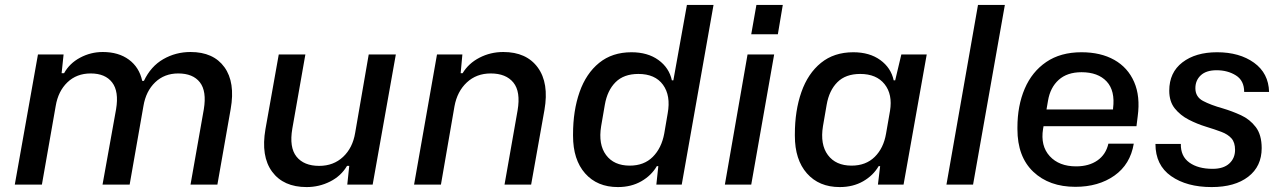

<svg xmlns="http://www.w3.org/2000/svg" viewBox="-20 -749 5208 779"><path d="M40 0 134 -528H238L230 -452H240Q262 -492 305 -515Q348 -538 397 -538Q461 -538 503 -507Q545 -476 557 -421H564Q592 -480 642.5 -509Q693 -538 753 -538Q846 -538 890.5 -476.5Q935 -415 916 -307L862 0H753L807 -306Q819 -379 791 -415Q763 -451 703 -451Q647 -451 609.5 -415Q572 -379 562 -319L506 0H396L451 -306Q463 -378 435 -414.5Q407 -451 348 -451Q291 -451 253.5 -415Q216 -379 206 -319L150 0Z M1224 10Q1130 10 1084 -52.5Q1038 -115 1057 -225L1111 -528H1219L1166 -227Q1153 -151 1183 -113.5Q1213 -76 1275 -76Q1333 -76 1372 -112.5Q1411 -149 1421 -210L1476 -528H1586L1492 0H1389L1397 -76H1388Q1364 -35 1319.5 -12.5Q1275 10 1224 10Z M1660 0 1753 -528H1856L1849 -452H1857Q1881 -492 1925.5 -515Q1970 -538 2022 -538Q2116 -538 2162 -475Q2208 -412 2189 -303L2135 0H2027L2080 -301Q2093 -377 2063 -414Q2033 -451 1971 -451Q1913 -451 1874 -414.5Q1835 -378 1824 -318L1769 0Z M2487 10Q2403 10 2354 -45.5Q2305 -101 2305 -198V-204Q2305 -300 2331.5 -375.5Q2358 -451 2411 -494Q2464 -537 2542 -537Q2608 -537 2651.5 -505.5Q2695 -474 2706 -423H2712L2767 -729H2875L2746 0H2643L2651 -75H2645Q2623 -37 2582 -13.5Q2541 10 2487 10ZM2535 -77Q2593 -77 2628.5 -112.5Q2664 -148 2675 -207L2689 -289Q2702 -361 2670 -405Q2638 -449 2570 -449Q2511 -449 2477.5 -415.5Q2444 -382 2434 -324L2419 -237Q2407 -163 2439 -120Q2471 -77 2535 -77Z M2921 0 3013 -528H3121L3028 0ZM3028 -610 3049 -729H3156L3136 -610Z M3387 10Q3303 10 3254 -45.5Q3205 -101 3205 -198V-204Q3205 -300 3231.5 -375.5Q3258 -451 3311 -494Q3364 -537 3442 -537Q3508 -537 3551.5 -505.5Q3595 -474 3606 -423H3612L3637 -528H3740L3646 0H3542L3551 -75H3545Q3523 -37 3482 -13.5Q3441 10 3387 10ZM3435 -77Q3493 -77 3529 -112.5Q3565 -148 3575 -207L3591 -299Q3602 -366 3569 -407.5Q3536 -449 3470 -449Q3411 -449 3377.5 -415.5Q3344 -382 3334 -324L3319 -237Q3307 -163 3339 -120Q3371 -77 3435 -77Z M3820 0 3948 -729H4057L3928 0Z M4343 9Q4237 9 4172.5 -52Q4108 -113 4108 -225V-232Q4108 -320 4137.5 -389Q4167 -458 4225 -497.5Q4283 -537 4368 -537Q4446 -537 4501 -506Q4556 -475 4581.5 -416.5Q4607 -358 4596 -277L4591 -237H4214Q4213 -234 4213 -231.5Q4213 -229 4212 -226Q4201 -157 4239 -115.5Q4277 -74 4346 -74Q4398 -74 4432.5 -98Q4467 -122 4477 -166H4580Q4566 -82 4501.5 -36.5Q4437 9 4343 9ZM4232 -340 4226 -305H4496V-309Q4505 -381 4470 -418.5Q4435 -456 4368 -456Q4310 -456 4275.5 -425Q4241 -394 4232 -340Z M4896 10Q4795 10 4731.5 -34.5Q4668 -79 4668 -165H4771Q4770 -115 4805.5 -89.5Q4841 -64 4900 -64Q4944 -64 4967.5 -85.5Q4991 -107 4991 -141Q4991 -171 4976.5 -187.5Q4962 -204 4935.5 -214Q4909 -224 4873 -235Q4837 -246 4803 -263.5Q4769 -281 4746.5 -309Q4724 -337 4724 -381Q4724 -455 4777.5 -496Q4831 -537 4918 -537Q5009 -537 5068 -494.5Q5127 -452 5129 -376H5028Q5028 -422 4994.5 -443Q4961 -464 4916 -464Q4874 -464 4852 -443.5Q4830 -423 4830 -391Q4830 -356 4861 -339.5Q4892 -323 4942 -309Q4979 -298 5015 -281.5Q5051 -265 5075 -233.5Q5099 -202 5099 -148Q5099 -74 5044.5 -32Q4990 10 4896 10Z"/></svg>

Font: Hubot Sans Medium
Style: Italic
Weight: 500
Italic angle: -10°
Designer: Deni Anggara
Foundry: GitHub
Version: Version 1.001; ttfautohint (v1.8.4.7-5d5b);gftools[0.9.31]